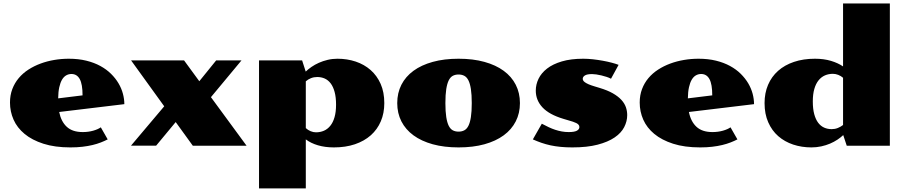

<svg xmlns="http://www.w3.org/2000/svg" viewBox="-20 -826 5131 1088"><path d="M36.6 -244.6Q36.6 -286.6 49.8 -321.3Q63 -356 86.2 -383.5Q109.4 -411.1 141.1 -431.6Q172.9 -452.1 210 -465.8Q247.1 -479.5 287.6 -486.3Q328.1 -493.2 369.6 -493.2Q424.3 -493.2 469 -482.2Q513.7 -471.2 548.6 -452.1Q583.5 -433.1 609.1 -407.7Q634.8 -382.3 651.6 -353.8Q668.5 -325.2 676.5 -294.9Q684.6 -264.6 684.6 -235.8L315.4 -191.4Q326.2 -137.2 358.4 -107.4Q390.6 -77.6 448.7 -77.6Q480.5 -77.6 508.1 -85.4Q535.6 -93.3 551.3 -104.5L590.3 -36.1Q572.3 -26.9 551 -18.6Q529.8 -10.3 504.2 -4.2Q478.5 2 447.5 5.6Q416.5 9.3 379.4 9.3Q290.5 9.3 226.1 -11.5Q161.6 -32.2 119.4 -67.1Q77.1 -102.1 56.9 -147.9Q36.6 -193.8 36.6 -244.6ZM447.8 -285.6Q447.8 -349.1 431.9 -377.9Q416 -406.7 384.8 -406.7Q368.7 -406.7 355 -398.9Q341.3 -391.1 331.5 -374.5Q321.8 -357.9 315.9 -331.8Q310.1 -305.7 309.6 -268.6Z M910.6 -223.6 722.7 -483.9H1022.9L1109.4 -365.7L1205.1 -483.9H1348.6L1175.3 -275.4L1377.4 0H1072.8L975.6 -134.3L864.7 -0.5H722.2Z M1447.8 -483.9H1691.9L1712.4 -420.4Q1726.1 -433.6 1745.1 -446.8Q1764.2 -460 1787.1 -470.2Q1810.1 -480.5 1836.7 -486.8Q1863.3 -493.2 1892.1 -493.2Q1947.3 -493.2 1995.6 -477.1Q2043.9 -460.9 2080.1 -429.2Q2116.2 -397.5 2137 -350.6Q2157.7 -303.7 2157.7 -241.7Q2157.7 -184.6 2137.9 -138.4Q2118.2 -92.3 2081.1 -59.3Q2043.9 -26.4 1991 -8.5Q1938 9.3 1872.1 9.3Q1821.8 9.3 1781.5 -2.7Q1741.2 -14.6 1712.9 -36.1V241.7H1447.8ZM1712.9 -100.1Q1725.1 -88.9 1740.2 -82.5Q1755.4 -76.2 1770.5 -76.2Q1794.9 -76.2 1815.7 -85.2Q1836.4 -94.2 1851.8 -113.3Q1867.2 -132.3 1875.7 -161.9Q1884.3 -191.4 1884.3 -232.9Q1884.3 -274.9 1876.2 -304.7Q1868.2 -334.5 1854 -353.3Q1839.8 -372.1 1820.3 -380.9Q1800.8 -389.6 1777.3 -389.6Q1758.8 -389.6 1742.2 -383.1Q1725.6 -376.5 1712.9 -365.2Z M2231 -241.7Q2231 -299.3 2254.6 -345.7Q2278.3 -392.1 2323 -424.8Q2367.7 -457.5 2432.1 -475.3Q2496.6 -493.2 2578.6 -493.2Q2660.6 -493.2 2725.1 -475.3Q2789.6 -457.5 2834.2 -424.8Q2878.9 -392.1 2902.6 -345.7Q2926.3 -299.3 2926.3 -241.7Q2926.3 -184.6 2902.6 -138.2Q2878.9 -91.8 2834.2 -59.1Q2789.6 -26.4 2725.1 -8.5Q2660.6 9.3 2578.6 9.3Q2496.6 9.3 2432.1 -8.5Q2367.7 -26.4 2323 -59.1Q2278.3 -91.8 2254.6 -138.2Q2231 -184.6 2231 -241.7ZM2578.6 -80.1Q2596.7 -80.1 2610.8 -87.4Q2625 -94.7 2634.3 -113Q2643.6 -131.3 2648.4 -162.6Q2653.3 -193.8 2653.3 -241.7Q2653.3 -290 2648.4 -321.3Q2643.6 -352.5 2634.3 -370.8Q2625 -389.2 2610.8 -396.5Q2596.7 -403.8 2578.6 -403.8Q2560.1 -403.8 2546.1 -396.5Q2532.2 -389.2 2522.9 -370.8Q2513.7 -352.5 2508.8 -321.3Q2503.9 -290 2503.9 -241.7Q2503.9 -193.8 2508.8 -162.6Q2513.7 -131.3 2522.9 -113Q2532.2 -94.7 2546.1 -87.4Q2560.1 -80.1 2578.6 -80.1Z M3050.3 -125Q3070.3 -114.3 3088.9 -105.5Q3107.4 -96.7 3126 -90.6Q3144.5 -84.5 3163.3 -81.1Q3182.1 -77.6 3202.6 -77.6Q3234.9 -77.6 3249 -85.4Q3263.2 -93.3 3263.2 -106Q3263.2 -113.8 3258.5 -119.1Q3253.9 -124.5 3245.6 -128.7Q3237.3 -132.8 3226.1 -136.5Q3214.8 -140.1 3201.2 -144L3173.3 -152.3Q3132.3 -164.6 3102.5 -180.9Q3072.8 -197.3 3053.7 -217.8Q3034.7 -238.3 3025.4 -262Q3016.1 -285.6 3016.1 -312.5Q3016.1 -347.2 3031.7 -379.6Q3047.4 -412.1 3080.1 -437.5Q3112.8 -462.9 3163.8 -478Q3214.8 -493.2 3285.2 -493.2Q3311.5 -493.2 3340.1 -490Q3368.7 -486.8 3395.5 -481.9Q3422.4 -477.1 3445.8 -470.9Q3469.2 -464.8 3485.4 -458.5L3442.4 -379.9Q3431.6 -385.7 3417.2 -390.4Q3402.8 -395 3387.7 -398.7Q3372.6 -402.3 3358.6 -404.3Q3344.7 -406.2 3335 -406.2Q3306.6 -406.2 3294.4 -398.4Q3282.2 -390.6 3282.2 -379.4Q3282.2 -375 3284.7 -370.1Q3287.1 -365.2 3294.4 -359.9Q3301.8 -354.5 3314.9 -348.6Q3328.1 -342.8 3349.6 -336.4L3377 -328.1Q3422.4 -314.5 3452.4 -297.4Q3482.4 -280.3 3500.7 -260.5Q3519 -240.7 3526.6 -218.8Q3534.2 -196.8 3534.2 -173.8Q3534.2 -138.7 3517.1 -105.5Q3500 -72.3 3462.6 -46.9Q3425.3 -21.5 3366.2 -6.1Q3307.1 9.3 3223.1 9.3Q3187 9.3 3156.7 6.3Q3126.5 3.4 3099.6 -2.4Q3072.8 -8.3 3048.1 -16.8Q3023.4 -25.4 2999.5 -36.1Z M3605 -244.6Q3605 -286.6 3618.2 -321.3Q3631.3 -356 3654.5 -383.5Q3677.7 -411.1 3709.5 -431.6Q3741.2 -452.1 3778.3 -465.8Q3815.4 -479.5 3856 -486.3Q3896.5 -493.2 3938 -493.2Q3992.7 -493.2 4037.4 -482.2Q4082 -471.2 4116.9 -452.1Q4151.9 -433.1 4177.5 -407.7Q4203.1 -382.3 4220 -353.8Q4236.8 -325.2 4244.9 -294.9Q4252.9 -264.6 4252.9 -235.8L3883.8 -191.4Q3894.5 -137.2 3926.8 -107.4Q3959 -77.6 4017.1 -77.6Q4048.8 -77.6 4076.4 -85.4Q4104 -93.3 4119.6 -104.5L4158.7 -36.1Q4140.6 -26.9 4119.4 -18.6Q4098.1 -10.3 4072.5 -4.2Q4046.9 2 4015.9 5.6Q3984.9 9.3 3947.8 9.3Q3858.9 9.3 3794.4 -11.5Q3730 -32.2 3687.7 -67.1Q3645.5 -102.1 3625.2 -147.9Q3605 -193.8 3605 -244.6ZM4016.1 -285.6Q4016.1 -349.1 4000.2 -377.9Q3984.4 -406.7 3953.1 -406.7Q3937 -406.7 3923.3 -398.9Q3909.7 -391.1 3899.9 -374.5Q3890.1 -357.9 3884.3 -331.8Q3878.4 -305.7 3877.9 -268.6Z M4312.5 -241.7Q4312.5 -298.8 4332.3 -345.2Q4352.1 -391.6 4389.2 -424.6Q4426.3 -457.5 4479.2 -475.3Q4532.2 -493.2 4598.1 -493.2Q4648.4 -493.2 4688.5 -481.2Q4728.5 -469.2 4757.3 -449.7V-806.2H5022.5V0H4778.3L4758.3 -60.5Q4744.6 -47.4 4725.6 -34.7Q4706.5 -22 4683.6 -12.2Q4660.6 -2.4 4634 3.4Q4607.4 9.3 4578.1 9.3Q4522.9 9.3 4474.6 -6.8Q4426.3 -22.9 4390.1 -54.4Q4354 -85.9 4333.3 -133.1Q4312.5 -180.2 4312.5 -241.7ZM4585.9 -251Q4585.9 -209 4594 -179.2Q4602.1 -149.4 4616.2 -130.6Q4630.4 -111.8 4649.9 -103Q4669.4 -94.2 4692.9 -94.2Q4711.4 -94.2 4727.8 -100.8Q4744.1 -107.4 4757.3 -117.7V-385.3Q4745.1 -396 4729.7 -401.9Q4714.4 -407.7 4699.7 -407.7Q4675.3 -407.7 4654.5 -398.7Q4633.8 -389.6 4618.4 -370.6Q4603 -351.6 4594.5 -322Q4585.9 -292.5 4585.9 -251Z"/></svg>

Font: Poller One
Style: Regular
Weight: 400
Designer: Yvonne Schttler
Foundry: Yvonne Schttler
Version: Version 1.002